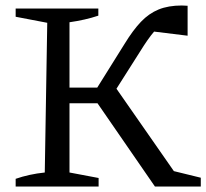

<svg xmlns="http://www.w3.org/2000/svg" viewBox="-20 -679 751 699"><path d="M37 0V-28Q86 -45 143 -51L152 -596L37 -618V-648H338V-622Q290 -606 233 -598V-360H334L434 -520Q464 -569 493 -599.5Q522 -630 557.5 -644.5Q593 -659 642 -659Q652 -659 663 -658V-549L541 -564Q529 -550 516.5 -532Q504 -514 491 -493L404 -356L613 -56L711 -32V0H544L335 -303H233V-51L339 -31V0Z"/></svg>

Font: Piazzolla
Style: Regular
Weight: 400
Designer: Juan Pablo del Peral
Foundry: Huerta Tipografica
Version: Version 1.330